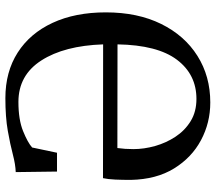

<svg xmlns="http://www.w3.org/2000/svg" viewBox="-64 -727 802 714"><g transform="rotate(-90 337.0 -370.0)"><path d="M313 11Q237.5 11 172.8 -23.5Q108 -58 67.5 -123.8Q27 -189.5 25 -284.5Q25 -315.5 26.2 -342.8Q27.5 -370 31.5 -388L529 -387.5Q524 -532 469.2 -617.2Q414.5 -702.5 315 -702.5Q249 -702.5 206.5 -685.2Q164 -668 145.5 -651.5L126 -559H56L54 -712.5Q82.5 -713.5 119.5 -723.2Q156.5 -733 207.5 -742Q258.5 -751 329 -751Q427 -751 498.5 -705.2Q570 -659.5 609 -575.5Q648 -491.5 648 -377.5Q648 -259 605 -171.8Q562 -84.5 486.2 -36.8Q410.5 11 313 11ZM326 -40.5Q417 -40.5 471.8 -113Q526.5 -185.5 529 -334L143.5 -334.5Q139.5 -306.5 139.5 -275Q139.5 -235.5 151 -194.5Q162.5 -153.5 185.5 -118.5Q208.5 -83.5 243.5 -62Q278.5 -40.5 326 -40.5Z"/></g></svg>

Font: Merriweather Text
Style: Regular
Weight: 400
Designer: Eben Sorkin
Foundry: Eben Sorkin
Version: Version 2.100; ttfautohint (v1.7.19-72a1) -l 8 -r 50 -G 200 